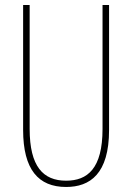

<svg xmlns="http://www.w3.org/2000/svg" viewBox="-20 -734 526 764"><path d="M414 -217V-714H388V-221C388 -63 328 -15 243 -15C152 -15 98 -71 98 -221V-714H72V-217C72 -59 133 10 243 10C338 10 414 -42 414 -217Z"/></svg>

Font: Noto Sans Devanagari ExtraCondensed Thin
Style: Regular
Weight: 100
Width: 2
Designer: Jelle Bosma - Monotype Design Team
Foundry: Monotype Imaging Inc.
Version: Version 2.004